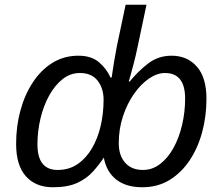

<svg xmlns="http://www.w3.org/2000/svg" viewBox="-20 -780 940 810"><path d="M203 10Q131 10 89.5 -36Q48 -82 48 -173Q48 -247 66 -313.5Q84 -380 118.5 -432.5Q153 -485 201.5 -515Q250 -545 311 -545Q365 -545 397.5 -517.5Q430 -490 446 -453H451Q456 -487 461 -518Q466 -549 473 -585L510 -760H598L560 -580Q553 -546 544.5 -513.5Q536 -481 530 -459.5Q524 -438 523 -436H527Q563 -480 605.5 -512.5Q648 -545 704 -545Q770 -545 810.5 -499Q851 -453 851 -363Q851 -290 833 -223Q815 -156 780 -103.5Q745 -51 695 -20.5Q645 10 580 10Q512 10 470.5 -22.5Q429 -55 418 -115Q398 -85 372 -56Q346 -27 306 -8.5Q266 10 203 10ZM223 -63Q271 -63 307 -87.5Q343 -112 367.5 -153.5Q392 -195 404.5 -248Q417 -301 417 -359Q417 -407 392 -439.5Q367 -472 317 -472Q277 -472 244.5 -446.5Q212 -421 188 -378Q164 -335 151 -281Q138 -227 138 -171Q138 -63 223 -63ZM583 -63Q623 -63 656 -88.5Q689 -114 712.5 -157Q736 -200 748.5 -254Q761 -308 761 -364Q761 -472 676 -472Q643 -472 608.5 -448.5Q574 -425 545 -383.5Q516 -342 498.5 -288.5Q481 -235 481 -176Q481 -124 508 -93.5Q535 -63 583 -63Z"/></svg>

Font: Manna Sans
Style: Italic
Weight: 400
Italic angle: -12°
Designer: Monotype Design Team
Foundry: Monotype Imaging Inc.
Version: Version 2.001.1; ttfautohint (v1.8.2)